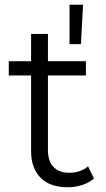

<svg xmlns="http://www.w3.org/2000/svg" viewBox="-20 -784 446 809"><path d="M376 -32Q356 -14 326.5 -4.5Q297 5 265 5Q191 5 151 -35Q111 -75 111 -148V-466H17V-526H111V-641H182V-526H342V-466H182V-152Q182 -105 205.5 -80.5Q229 -56 273 -56Q295 -56 315.5 -63Q336 -70 351 -83ZM273 -764H330L321 -598H273Z"/></svg>

Font: Montserrat-Regular
Style: Regular
Weight: 400
Version: Version 7.200